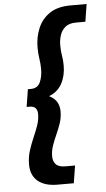

<svg xmlns="http://www.w3.org/2000/svg" viewBox="-62 -779 568 1028"><g transform="rotate(-5 222.0 -265.0)"><path d="M62 89Q62 50 73 15.5Q84 -19 98 -51Q112 -83 123 -114Q134 -145 134 -176Q134 -195 124.5 -207Q115 -219 92 -219H76L91 -313H107Q143 -313 157 -343Q171 -373 171 -415Q171 -442 166.5 -470Q162 -498 162 -531Q162 -586 182 -634Q202 -682 245 -711Q288 -740 357 -740H444L429 -646H379Q341 -646 320.5 -628.5Q300 -611 292 -585Q284 -559 284 -533Q284 -500 288.5 -476Q293 -452 293 -422Q293 -368 270.5 -326Q248 -284 201 -266Q232 -250 243.5 -228Q255 -206 255 -180Q255 -147 245 -117Q235 -87 222 -58.5Q209 -30 199 -1.5Q189 27 189 57Q189 83 204 99.5Q219 116 256 116H307L292 210H204Q137 210 99.5 179Q62 148 62 89Z"/></g></svg>

Font: Georama Extended SemiBold
Style: Italic
Weight: 600
Width: 7
Italic angle: -9°
Designer: Jean-Baptiste Levee
Foundry: Production Type
Version: Version 1.000